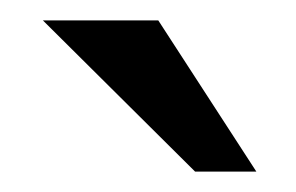

<svg xmlns="http://www.w3.org/2000/svg" viewBox="-20 -760 290 188"><path d="M135 -740 231 -592H171L22 -740Z"/></svg>

Font: ColatingCofangSans
Style: Regular
Weight: 400
Foundry: GNU
Version: Version 412.227;June 27, 2022;FontCreator 11.0.0.2412 32-bit